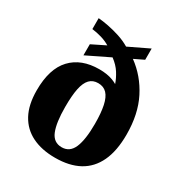

<svg xmlns="http://www.w3.org/2000/svg" viewBox="-178 -895 985 1037"><g transform="rotate(30 314.0 -376.0)"><path d="M311 10Q228 10 168 -19.5Q108 -49 76 -108Q44 -167 44 -257Q44 -391 106.5 -457.5Q169 -524 281 -524Q306 -524 327.5 -520.5Q349 -517 366 -510.5Q383 -504 394 -497Q384 -527 364.5 -558Q345 -589 310 -615L168 -546V-615L253 -657Q228 -672 199 -680.5Q170 -689 139 -693V-761Q166 -759 202 -752Q238 -745 275 -733Q312 -721 344 -702L469 -762V-692L409 -663Q490 -604 537 -511.5Q584 -419 584 -291Q584 -190 552.5 -123Q521 -56 460.5 -23Q400 10 311 10ZM314 -57Q364 -57 385.5 -107.5Q407 -158 407 -256Q407 -324 397.5 -368.5Q388 -413 367.5 -434.5Q347 -456 313 -456Q280 -456 260 -435Q240 -414 231 -370.5Q222 -327 222 -256Q222 -158 242.5 -107.5Q263 -57 314 -57Z"/></g></svg>

Font: Noto Serif Bengali ExtraBold
Style: Regular
Weight: 800
Designer: Juan Bruce, Universal Thirst, Indian Type Foundry and the Monotype Design Team.
Foundry: Monotype Imaging Inc.
Version: Version 2.003